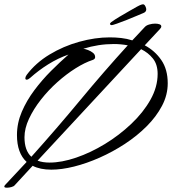

<svg xmlns="http://www.w3.org/2000/svg" viewBox="-20 -775 801 894"><path d="M13 99Q0 99 0 94Q0 90 4 86L104 -21Q59 -62 59 -146Q59 -202 81.5 -254.5Q104 -307 140 -355Q176 -403 218 -445Q260 -487 299 -521Q250 -504 204.5 -475.5Q159 -447 120 -412Q111 -404 104 -404Q98 -404 98 -411Q98 -417 104 -426Q146 -482 210.5 -521Q275 -560 349 -580.5Q423 -601 491 -601Q518 -601 544.5 -598Q571 -595 596 -587L654 -649Q661 -657 675 -661Q689 -665 702 -665Q714 -665 722.5 -662Q731 -659 731 -652Q731 -646 724 -639L654 -564Q701 -539 731 -495.5Q761 -452 761 -387Q761 -333 734.5 -282.5Q708 -232 663 -187Q618 -142 561.5 -105Q505 -68 444 -41Q383 -14 325 0.5Q267 15 219 15Q167 15 132 -3L48 88Q44 93 33 96Q22 99 13 99ZM126 -45Q247 -180 355 -310.5Q463 -441 575 -564Q542 -570 510 -570Q474 -570 438.5 -564.5Q403 -559 368 -548Q377 -547 390 -542Q403 -537 413 -529Q423 -521 423 -509Q423 -500 412 -496Q375 -484 332 -457Q289 -430 247 -392.5Q205 -355 170.5 -311Q136 -267 115 -222Q94 -177 94 -136Q94 -74 126 -45ZM211 -18Q267 -18 334.5 -41Q402 -64 468.5 -104.5Q535 -145 591 -198Q647 -251 680.5 -310.5Q714 -370 714 -431Q714 -475 692 -502.5Q670 -530 637 -546L155 -27Q178 -18 211 -18ZM501 -658Q492 -658 492 -665Q493 -667 495 -669Q497 -671 498 -672Q513 -683 535.5 -696.5Q558 -710 581 -723Q604 -736 618 -744Q631 -751 637 -753Q643 -755 647 -755Q653 -754 657 -745.5Q661 -737 661 -732Q661 -725 657.5 -721Q654 -717 649 -715Q642 -712 619.5 -702.5Q597 -693 571 -682.5Q545 -672 524.5 -665Q504 -658 501 -658Z"/></svg>

Font: Hurricane
Style: Regular
Weight: 400
Designer: Robert E. Leuschke
Foundry: Robert E. Leuschke
Version: Version 1.010; ttfautohint (v1.8.3)